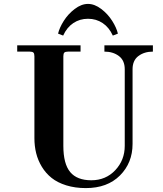

<svg xmlns="http://www.w3.org/2000/svg" viewBox="-20 -944 834 982"><path d="M68 -680H132C141.3 -680 147.7 -678.3 151 -675C154.3 -671.7 156 -665.3 156 -656V-237C156 -210.3 159 -184.8 165 -160.5C171 -136.2 180.7 -113 194 -91C207.3 -69 224 -50 244 -34C264 -18 289 -5.3 319 4C349 13.3 382.3 18 419 18C492.3 18 550.5 -3.5 593.5 -46.5C636.5 -89.5 658 -143.3 658 -208V-590C658 -620 668 -642.5 688 -657.5C708 -672.5 732.7 -680 762 -680V-712H514V-680C543.3 -680 568 -672.5 588 -657.5C608 -642.5 618 -620 618 -590V-198C618 -149.3 601.8 -107.8 569.5 -73.5C537.2 -39.2 496.3 -22 447 -22C398.3 -22 362.3 -36 339 -64C315.7 -92 304 -136.7 304 -198V-656C304 -665.3 305.7 -671.7 309 -675C312.3 -678.3 318.7 -680 328 -680H392V-712H68ZM277 -772 303 -762C315.7 -790 333 -811.3 355 -826C377 -840.7 402 -848 430 -848C458 -848 483 -840.7 505 -826C527 -811.3 544.3 -790 557 -762L583 -772C578.3 -792 568.7 -813.7 554 -837C539.3 -860.3 520.7 -880.7 498 -898C475.3 -915.3 452.7 -924 430 -924C407.3 -924 384.7 -915.3 362 -898C339.3 -880.7 320.7 -860.3 306 -837C291.3 -813.7 281.7 -792 277 -772Z"/></svg>

Font: Km Standard TT
Style: Bold
Weight: 700
Designer: Alexey Kryukov <alexios@thessalonica.org.ru>
Version: Version 2.0.2